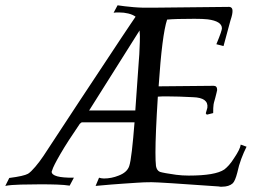

<svg xmlns="http://www.w3.org/2000/svg" viewBox="-51 -694 973 725"><path d="M787 11Q784 11 781 11Q778 11 774 10Q662 2 599 -2Q536 -6 521 -6Q507 -6 493 -5.5Q479 -5 466 -4Q453 -3 414 -0.5Q375 2 310 8L323 -23Q326 -22 331 -21Q336 -20 341 -20Q370 -20 397 -31Q429 -43 437 -67Q442 -82 447 -125Q452 -168 457 -232H258Q256 -232 250 -226Q204 -159 177 -112.5Q150 -66 146 -51Q146 -50 145.5 -49.5Q145 -49 145 -48L144 -46Q144 -22 228 -23L212 7Q193 4 165.5 3Q138 2 102 2Q67 2 27.5 3Q-12 4 -31 8L-16 -22Q39 -29 55 -38Q66 -45 82.5 -64.5Q99 -84 113 -105Q192 -226 249 -312Q306 -398 344 -455.5Q382 -513 405.5 -548.5Q429 -584 442 -603Q455 -622 461 -631Q450 -639 433.5 -643Q417 -647 399 -647Q394 -647 388.5 -647Q383 -647 378 -646L393 -674Q419 -670 453 -667Q487 -664 530 -665L815 -668Q827 -667 827 -653Q827 -647 825.5 -639Q824 -631 819 -616L793 -520L766 -527Q778 -556 782.5 -569.5Q787 -583 787 -587Q787 -614 733 -621Q724 -622 712 -622.5Q700 -623 683 -623Q610 -623 580 -620Q561 -563 548 -368L756 -370Q769 -370 769 -354Q768 -350 766.5 -343Q765 -336 762 -325Q759 -315 757 -307Q755 -299 755 -294Q754 -291 754 -267L730 -261L726 -266L732 -287Q737 -325 678 -327Q621 -330 582 -330Q572 -330 562.5 -330Q553 -330 545 -329Q536 -187 536 -118Q536 -101 536.5 -88Q537 -75 538 -67Q541 -50 553 -45Q559 -43 575.5 -40Q592 -37 614 -34Q637 -31 662 -31Q762 -31 796 -54Q804 -60 813.5 -70.5Q823 -81 833 -97Q856 -131 858 -148L880 -140Q869 -118 860 -94Q851 -70 845 -42Q837 -11 828 -2Q814 11 787 11ZM285 -277H460L461 -292L473 -462Q474 -468 474 -475Q474 -482 475 -489Q476 -512 477 -536Q478 -560 476 -579L287 -279Z"/></svg>

Font: Luxurious Roman
Style: Regular
Weight: 400
Designer: Robert E. Leuschke
Foundry: Robert E. Leuschke
Version: Version 1.010; ttfautohint (v1.8.3)